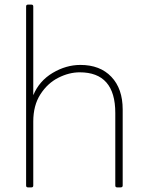

<svg xmlns="http://www.w3.org/2000/svg" viewBox="-20 -798 640 831"><path d="M328 -517Q413 -517 462 -465.5Q511 -414 511 -324V5Q511 13 502 13H487Q479 13 479 5V-309Q479 -485 325 -485Q279 -485 232.5 -461.5Q186 -438 155 -390Q124 -342 124 -272V5Q124 13 116 13H101Q93 13 93 5V-770Q93 -778 101 -778H116Q124 -778 124 -770V-386Q150 -448 208 -482.5Q266 -517 328 -517Z"/></svg>

Font: LINE Seed JP_TTF Thin
Style: Regular
Weight: 250
Designer: LY Corporation & Fontrix & Fontworks
Version: Version 1.008